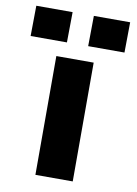

<svg xmlns="http://www.w3.org/2000/svg" viewBox="-82 -769 588 823"><g transform="rotate(10 212.0 -357.0)"><path d="M293 -517V0H130.5V-517ZM257.5 -582.5 259 -714.5H417L415.5 -582.5ZM7 -582.5 8.5 -714.5H166.5L165 -582.5Z"/></g></svg>

Font: Public Sans Thin ExtraBold
Style: Regular
Weight: 800
Version: Version 1.007